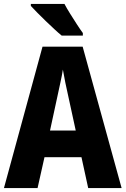

<svg xmlns="http://www.w3.org/2000/svg" viewBox="-20 -951 635 971"><path d="M426 0 392 -156H205L170 0H0L195 -715H398L595 0ZM326 -461Q318 -496 310.5 -532.5Q303 -569 298 -599Q294 -572 285 -531.5Q276 -491 270 -462L233 -291H363ZM306 -931Q317 -910 334.5 -882Q352 -854 369.5 -827Q387 -800 399 -784V-771H292Q277 -783 255.5 -803Q234 -823 211 -845Q188 -867 168 -887.5Q148 -908 136 -921V-931Z"/></svg>

Font: Noto Sans Sinhala Condensed ExtraBold
Style: Regular
Weight: 800
Width: 3
Designer: Jelle Bosma - Monotype Design Team
Foundry: Monotype Imaging Inc.
Version: Version 2.006; ttfautohint (v1.8.4.7-5d5b)